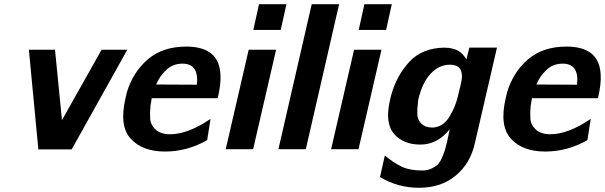

<svg xmlns="http://www.w3.org/2000/svg" viewBox="-20 -708 2870 911"><path d="M117 -472H241L274 -138L462 -472H584L320 1H162Z M575 -240Q580 -262 582 -270Q611 -366 681.5 -426.5Q752 -487 864 -487Q1020 -487 1026 -354Q1029 -308 1013 -242H700Q700 -240 697.5 -227Q695 -214 694 -207Q691 -176 692.5 -146Q694 -116 718 -93.5Q742 -71 787 -71Q872 -71 979 -144L963 -43Q868 11 763 11Q656 11 600.5 -49.5Q545 -110 575 -240ZM721 -307 914 -306Q925 -406 846 -406Q800 -406 768.5 -376Q737 -346 721 -307Z M1051 0 1160 -472H1290L1181 0ZM1182 -566 1209 -688H1339L1312 -566Z M1301 0 1459 -688H1589L1431 0Z M1551 0 1660 -472H1790L1681 0ZM1682 -566 1709 -688H1839L1812 -566Z M1831 -236Q1832 -240 1834 -249Q1836 -258 1838 -263Q1864 -352 1923 -415.5Q1982 -479 2085 -482Q2112 -482 2127 -477Q2168 -469 2193 -426L2207 -482H2338L2233 -28Q2212 67 2142.5 125Q2073 183 1968 183Q1868 183 1783 132L1806 30Q1851 67 1888.5 84Q1926 101 1984 101Q2009 101 2028 91.5Q2047 82 2057.5 72Q2068 62 2078 38Q2088 14 2091 4Q2094 -6 2101 -34L2114 -95Q2056 -22 1975 -22Q1893 -22 1849 -73.5Q1805 -125 1831 -236ZM1965 -237Q1963 -227 1963 -220Q1959 -191 1960 -165.5Q1961 -140 1978.5 -122Q1996 -104 2027 -103Q2037 -102 2049 -105Q2088 -113 2114.5 -157.5Q2141 -202 2152 -249L2167 -311Q2175 -345 2170 -363Q2163 -401 2114 -401Q2064 -401 2024 -359Q1984 -317 1965 -237Z M2379 -240Q2384 -262 2386 -270Q2415 -366 2485.5 -426.5Q2556 -487 2668 -487Q2824 -487 2830 -354Q2833 -308 2817 -242H2504Q2504 -240 2501.5 -227Q2499 -214 2498 -207Q2495 -176 2496.5 -146Q2498 -116 2522 -93.5Q2546 -71 2591 -71Q2676 -71 2783 -144L2767 -43Q2672 11 2567 11Q2460 11 2404.5 -49.5Q2349 -110 2379 -240ZM2525 -307 2718 -306Q2729 -406 2650 -406Q2604 -406 2572.5 -376Q2541 -346 2525 -307Z"/></svg>

Font: Coval
Style: ExtraBold Italic
Weight: 800
Foundry: Context Ltd
Version: Version 001.000